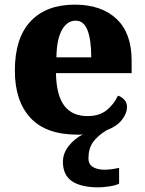

<svg xmlns="http://www.w3.org/2000/svg" viewBox="-20 -570 626 827"><path d="M405 237Q329 237 290 210.5Q251 184 251 127Q251 90 276.5 58Q302 26 337 9Q331 10 325.5 10Q320 10 314 10Q178 10 111 -62.5Q44 -135 44 -266Q44 -406 111.5 -478Q179 -550 302 -550Q416 -550 481.5 -489Q547 -428 547 -309V-255H221Q223 -159 257 -114.5Q291 -70 357 -70Q408 -70 439.5 -95.5Q471 -121 488 -158Q504 -153 515.5 -140.5Q527 -128 527 -110Q527 -81 504.5 -53Q482 -25 439 -9Q400 15 380.5 42.5Q361 70 361 112Q361 138 380.5 149.5Q400 161 430 161Q444 161 459.5 159Q475 157 493 153V221Q478 229 449.5 233Q421 237 405 237ZM373 -323Q373 -398 357 -439.5Q341 -481 306 -481Q269 -481 246.5 -440.5Q224 -400 223 -323Z"/></svg>

Font: Noto Serif Georgian ExtraBold
Style: Regular
Weight: 800
Designer: Monotype Design Team, Akaki Razmadze
Foundry: Google LLC
Version: Version 2.003; ttfautohint (v1.8.4.7-5d5b)